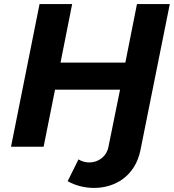

<svg xmlns="http://www.w3.org/2000/svg" viewBox="-20 -720 854 942"><path d="M312 169C351 191 396 202 442 202C543 202 643 145 669 17L813 -700H652L595 -413H277L334 -700H174L34 0H194L250 -280H569L512 1C502 50 461 77 418 77C400 77 381 72 365 62Z"/></svg>

Font: AWKNG-Font
Style: Bold Italic
Weight: 700
Italic angle: -11.3°
Designer: Awakening Church
Foundry: Awakening Church
Version: Version 1.700;PS 001.700;hotconv 1.0.88;makeotf.lib2.5.64775